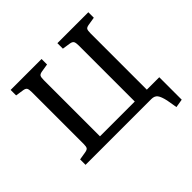

<svg xmlns="http://www.w3.org/2000/svg" viewBox="-205 -907 1269 1269"><g transform="rotate(-45 430.0 -272.5)"><path d="M753.9 154.8 741.2 81.1Q731.4 36.6 717.5 18.3Q703.6 0 673.8 0H59.1V-50.8L115.2 -60.1Q136.2 -63.5 142.1 -72.8Q147.9 -82 147.9 -106V-589.8Q147.9 -615.7 142.6 -626.2Q137.2 -636.7 117.2 -640.1L59.1 -648.9V-700.2H348.1V-648.9L293 -640.1Q271.5 -636.7 265.6 -627.2Q259.8 -617.7 259.8 -590.8V-65.9H585V-589.8Q585 -615.2 579.1 -626Q573.2 -636.7 553.2 -640.1L496.1 -648.9V-700.2H785.2V-648.9L731 -640.1Q708 -636.7 702.4 -627.4Q696.8 -618.2 696.8 -590.8V-64.9H813V145Z"/></g></svg>

Font: Literata Book Medium
Style: Regular
Weight: 500
Designer: Latin by Veronika Burian and Jose Scaglione. Greek by Irene Vlachou. Cyrillic by Vera Evstafieva
Foundry: TypeTogether
Version: Version 2.003;PS 002.003;hotconv 1.0.88;makeotf.lib2.5.64775